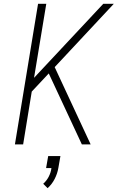

<svg xmlns="http://www.w3.org/2000/svg" viewBox="-20 -755 640 1004"><path d="M58 0 179 -735H222L158 -348L520 -735H575L266 -404L454 0H408L283 -268L235 -371L146 -276L101 0ZM229 229 206 206Q224 190 235 168.5Q246 147 249 124H221L232 61H296L285 124Q280 153 266 180.5Q252 208 229 229Z"/></svg>

Font: Iosevka SS04 XLt Ex
Style: Italic
Weight: 200
Width: 7
Italic angle: -9°
Monospace: yes
Designer: Belleve Invis
Foundry: Belleve Invis
Version: Version 19.0.0; ttfautohint (v1.8.4)